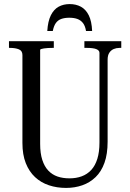

<svg xmlns="http://www.w3.org/2000/svg" viewBox="-20 -912 639 942"><path d="M322 -892Q291 -892 267.5 -879Q244 -866 229.5 -837Q215 -808 212 -760H239Q244 -785 254 -799Q264 -813 280.5 -819Q297 -825 320 -825Q343 -825 359.5 -819Q376 -813 387 -799Q398 -785 402 -760H432Q430 -808 415.5 -837Q401 -866 377 -879Q353 -892 322 -892ZM177 -206Q177 -160 187.5 -127.5Q198 -95 217 -75Q236 -55 262 -46Q288 -37 321 -37Q354 -37 381 -47Q408 -57 427.5 -78Q447 -99 457.5 -132.5Q468 -166 468 -213V-653Q468 -659 464 -663.5Q460 -668 452.5 -671Q445 -674 433.5 -675.5Q422 -677 409 -677H394V-710H575V-677H566Q551 -677 538 -671.5Q525 -666 516.5 -653.5Q508 -641 508 -619V-217Q508 -156 492.5 -113Q477 -70 449 -43Q421 -16 384 -3Q347 10 304 10Q259 10 220 -3Q181 -16 152 -43Q123 -70 106.5 -111.5Q90 -153 90 -211V-642Q90 -663 72.5 -670Q55 -677 30 -677H24V-710H244V-677H236Q227 -677 216 -676.5Q205 -676 196 -674.5Q187 -673 182 -671.5Q177 -670 177 -667Z"/></svg>

Font: Roboto Serif 120pt ExtraCondensed
Style: Regular
Weight: 400
Width: 2
Designer: Greg Gazdowicz
Foundry: Commercial Type
Version: Version 1.008